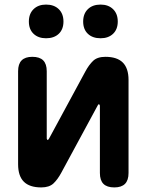

<svg xmlns="http://www.w3.org/2000/svg" viewBox="-20 -808 640 838"><path d="M59 -497Q59 -529 74.5 -544.5Q90 -560 121 -560Q153 -560 168.5 -544.5Q184 -529 184 -497V-203Q186 -197 188 -197Q190 -197 191 -199L194 -203L352 -495Q368 -525 386.5 -542.5Q405 -560 440 -560Q491 -560 516 -535Q541 -510 541 -459V-53Q541 -21 525.5 -5.5Q510 10 479 10Q447 10 431.5 -5.5Q416 -21 416 -53V-347Q414 -353 412 -353Q410 -353 409 -352L406 -347L248 -55Q232 -25 213.5 -7.5Q195 10 160 10Q109 10 84 -15Q59 -40 59 -91ZM419 -641Q384 -641 363.5 -660.5Q343 -680 343 -714Q343 -748 363.5 -768Q384 -788 419 -788Q453 -788 473.5 -768Q494 -748 494 -714Q494 -680 473.5 -660.5Q453 -641 419 -641ZM181 -641Q147 -641 126.5 -660.5Q106 -680 106 -714Q106 -748 126.5 -768Q147 -788 181 -788Q216 -788 236.5 -768Q257 -748 257 -714Q257 -680 236.5 -660.5Q216 -641 181 -641Z"/></svg>

Font: Maple Mono
Style: Bold
Weight: 700
Monospace: yes
Designer: subframe7536
Version: Version 7.200